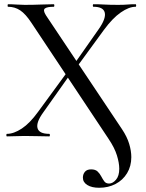

<svg xmlns="http://www.w3.org/2000/svg" viewBox="-20 -645 690 908"><path d="M449 243Q414 243 393 230Q372 217 372 195Q372 179 381.5 167.5Q391 156 411 156Q431 156 441.5 166Q452 176 459 189.5Q466 203 473.5 213Q481 223 496 223Q513 223 528.5 205Q544 187 544 153Q544 126 533 90Q522 54 493 11L128 -538Q101 -579 75.5 -596Q50 -613 18 -613Q16 -613 16 -619Q16 -625 18 -625Q37 -625 58 -623.5Q79 -622 97 -622Q138 -622 173 -623.5Q208 -625 234 -625Q237 -625 237 -619Q237 -613 234 -613Q203 -613 192.5 -605Q182 -597 197 -573L557 -34Q581 2 591 35.5Q601 69 601 98Q601 141 581 174Q561 207 526.5 225Q492 243 449 243ZM13 0Q10 0 10 -6Q10 -12 13 -12Q45 -12 83 -37Q121 -62 160 -116L302 -310L316 -299L185 -114Q150 -66 157.5 -39Q165 -12 213 -12Q216 -12 216 -6Q216 0 213 0Q186 0 161 -1Q136 -2 96 -2Q69 -2 53 -1Q37 0 13 0ZM333 -314 319 -325 446 -506Q482 -557 475.5 -585Q469 -613 422 -613Q419 -613 419 -619Q419 -625 422 -625Q449 -625 474 -623.5Q499 -622 539 -622Q566 -622 582 -623.5Q598 -625 621 -625Q624 -625 624 -619Q624 -613 621 -613Q590 -613 551 -586Q512 -559 471 -503Z"/></svg>

Font: Cormorant Medium
Style: Regular
Weight: 500
Designer: Christian Thalmann (Catharsis Fonts)
Foundry: Catharsis Fonts
Version: Version 4.000